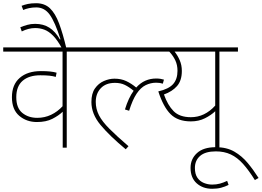

<svg xmlns="http://www.w3.org/2000/svg" viewBox="-20 -916 1624 1191"><path d="M509 -596H394V0H369V-223Q344 -199 305 -179Q266 -159 209 -159Q145 -159 99.5 -197.5Q54 -236 54 -313Q54 -391 102.5 -433Q151 -475 234 -475Q267 -475 290.5 -472.5Q314 -470 331 -465L326 -439Q309 -444 287 -446.5Q265 -449 230 -449Q160 -449 120.5 -415Q81 -381 81 -313Q81 -246 118.5 -215.5Q156 -185 211 -185Q257 -185 297 -204Q337 -223 368 -257V-596H0V-622H509Z M365 -615Q336 -668 309 -695Q282 -722 255 -732Q228 -742 198 -742Q177 -742 156 -736.5Q135 -731 115 -721L106 -747Q126 -755 148.5 -761.5Q171 -768 198 -768Q249 -768 286 -744.5Q323 -721 352 -671L355 -673Q321 -780 288.5 -825Q256 -870 205 -870Q181 -870 160 -865.5Q139 -861 124 -854L114 -880Q132 -887 153 -891.5Q174 -896 204 -896Q257 -896 290 -864.5Q323 -833 346.5 -770.5Q370 -708 392 -615Z M494 -622H959V-596H494ZM990 -397Q980 -400 971 -401.5Q962 -403 949 -403Q915 -403 884 -388Q853 -373 827.5 -335Q802 -297 781 -229L755 -237Q777 -309 809 -353Q780 -377 754 -389.5Q728 -402 693 -402Q637 -402 605.5 -369Q574 -336 574 -284Q574 -240 594 -201Q614 -162 659 -117Q704 -72 777 -9L760 10Q660 -73 603.5 -141Q547 -209 547 -283Q547 -336 569 -367.5Q591 -399 624.5 -413.5Q658 -428 690 -428Q731 -428 763 -413Q795 -398 825 -373Q851 -402 882 -415.5Q913 -429 949 -429Q964 -429 975.5 -427Q987 -425 997 -422Z M1456 -622V-596H1341V0H1315V-226Q1290 -202 1251.5 -182.5Q1213 -163 1164 -163Q1083 -163 1038 -208Q993 -253 962 -349Q1027 -364 1054 -394.5Q1081 -425 1081 -477Q1081 -513 1067.5 -541.5Q1054 -570 1030 -596H916V-622ZM997 -330Q1020 -264 1057 -226.5Q1094 -189 1164 -189Q1250 -189 1315 -261V-596H1063Q1082 -572 1095 -542Q1108 -512 1108 -476Q1108 -416 1078 -382Q1048 -348 997 -330Z M1398 231Q1376 242 1351.5 248.5Q1327 255 1296 255Q1238 255 1200 221Q1162 187 1162 125Q1162 70 1202 33.5Q1242 -3 1318 -3Q1386 -3 1433.5 24.5Q1481 52 1517 95.5Q1553 139 1584 188L1561 201Q1523 140 1487.5 100.5Q1452 61 1411.5 42Q1371 23 1319 23Q1254 23 1221.5 51Q1189 79 1189 126Q1189 164 1204.5 186.5Q1220 209 1245 219Q1270 229 1296 229Q1322 229 1344 223Q1366 217 1389 206Z"/></svg>

Font: Noto Sans Devanagari Thin
Style: Regular
Weight: 100
Designer: Jelle Bosma - Monotype Design Team
Foundry: Monotype Imaging Inc.
Version: Version 2.004; ttfautohint (v1.8.4.7-5d5b)